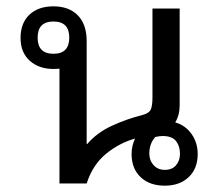

<svg xmlns="http://www.w3.org/2000/svg" viewBox="-20 -580 685 607"><path d="M501 7Q453 7 424.5 -20Q396 -47 396 -93Q396 -119 407 -142Q357 -128 315 -93.5Q273 -59 254 0H168V-363Q159 -362 149 -362Q103 -362 74 -388Q45 -414 45 -460Q45 -507 73 -533.5Q101 -560 149 -560Q198 -560 226 -531.5Q254 -503 254 -450V-125H256Q287 -161 334 -182.5Q381 -204 429 -216Q452 -222 457 -234.5Q462 -247 462 -271V-553H548V-247Q548 -216 534 -193Q566 -184 585.5 -156.5Q605 -129 605 -93Q605 -47 576.5 -20Q548 7 501 7ZM149 -410Q199 -410 199 -461Q199 -512 149 -512Q99 -512 99 -461Q99 -410 149 -410ZM501 -43Q524 -43 536.5 -57.5Q549 -72 549 -94Q549 -118 536.5 -134Q524 -150 494 -150Q485 -150 471 -147Q461 -136 456.5 -122.5Q452 -109 452 -95Q452 -73 465.5 -58Q479 -43 501 -43Z"/></svg>

Font: Noto Sans Thai Looped
Style: Regular
Weight: 400
Designer: Sasikarn Vongin, Ben Mitchell
Foundry: The Fontpad Ltd
Version: Version 1.001; ttfautohint (v1.8.4.7-5d5b)